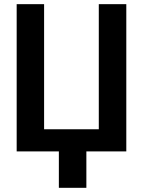

<svg xmlns="http://www.w3.org/2000/svg" viewBox="-20 -731 697 927"><path d="M60.5 0V-710.9H192.9V-106.9H457V-710.9H589.8V0ZM397 -103V175.8H264.2V-103Z"/></svg>

Font: Roboto SemiCondensed SemiBold
Style: Regular
Weight: 600
Width: 4
Designer: Christian Robertson
Foundry: Google
Version: Version 3.009; 2024